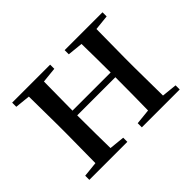

<svg xmlns="http://www.w3.org/2000/svg" viewBox="-111 -720 918 918"><g transform="rotate(-45 348.0 -261.0)"><path d="M397 -494 475 -486C476 -432 477 -351 477 -291H219L221 -486L299 -494V-522H42V-494L119 -486L121 -292V-230L119 -36L42 -28V0H299V-28L221 -36C220 -92 219 -179 219 -259H477C477 -179 476 -92 475 -36L397 -28V0H653V-28L576 -36L574 -230V-292L576 -486L653 -494V-522H397Z"/></g></svg>

Font: Source Han Serif CN Medium
Style: Regular
Weight: 500
Designer: Ryoko NISHIZUKA 西塚涼子 (kana & ideographs); Frank Grießhammer (Latin, Greek & Cyrillic); Wenlong ZHANG 张文龙 (bopomofo); San
Foundry: Adobe
Version: Version 2.002;hotconv 1.1.0;makeotfexe 2.6.0